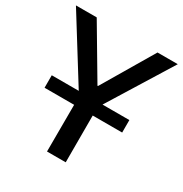

<svg xmlns="http://www.w3.org/2000/svg" viewBox="-164 -832 917 960"><g transform="rotate(30 294.5 -352.5)"><path d="M240 0 241 -367 260 -287 0 -705H120L294 -411H297L471 -705H588L329 -287L348 -367V0ZM70 -270V-342H518V-270Z"/></g></svg>

Font: Nunito Sans 7pt SemiCondensed SemiBold
Style: Regular
Weight: 600
Width: 4
Designer: Vernon Adams
Foundry: Vernon Adams
Version: Version 3.101;gftools[0.9.27]